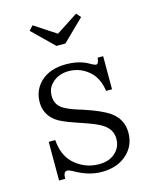

<svg xmlns="http://www.w3.org/2000/svg" viewBox="-110 -793 697 873"><g transform="rotate(-15 238.0 -356.0)"><path d="M62 -188H92.8Q97.7 -117.2 139.2 -77.1Q190.4 -30.3 257.8 -30.3Q299.3 -30.3 326.7 -50.3Q362.8 -77.1 362.8 -122.1Q362.8 -167.5 319.8 -193.8Q298.3 -208.5 234.9 -230L205.1 -240.2Q136.7 -263.2 113.8 -281.2Q68.8 -315.9 68.8 -372.1Q68.8 -428.7 108.9 -467.3Q152.8 -508.3 228 -508.3Q292 -508.3 335 -482.4Q353.5 -471.2 361.8 -471.2Q373 -471.2 376 -500H401.9V-344.2H374Q366.2 -398.9 335.9 -431.2Q292 -475.1 231.9 -475.1Q183.6 -475.1 152.8 -444.3Q128.9 -421.9 128.9 -385.3Q128.9 -343.3 164.1 -322.3Q186.5 -308.6 230 -294.9L254.9 -287.1Q332 -261.7 370.1 -235.8Q422.9 -198.2 422.9 -135.3Q422.9 -64.9 366.7 -23.9Q324.2 6.8 260.7 6.8Q201.7 6.8 143.1 -25.9Q118.2 -40 108.9 -40Q90.8 -40 90.8 -5.9H62ZM127.9 -718.8 230 -651.9 333 -718.8 351.1 -697.8 251 -600.1H209L108.9 -697.8Z"/></g></svg>

Font: I.Ming
Style: Regular
Weight: 400
Designer: Ichiten Fonts Project
Version: Version 6.11; Dec 27, 2019